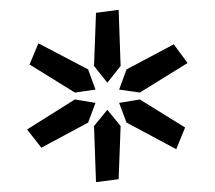

<svg xmlns="http://www.w3.org/2000/svg" viewBox="-20 -726 436 390"><path d="M338 -423 237 -477 222 -517 264 -524 356 -467ZM58 -638 159 -585 174 -544 132 -538 40 -595ZM361 -598 264 -538 222 -544 237 -585 333 -636ZM221 -706 225 -592 198 -558 171 -592 175 -700ZM175 -356 171 -470 198 -503 225 -470 221 -362ZM35 -463 132 -524 174 -517 159 -477 64 -426Z"/></svg>

Font: Magra
Style: Regular
Weight: 400
Designer: Viviana Monsalve
Foundry: Viviana Monsalve
Version: Version 1.001